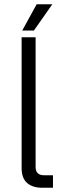

<svg xmlns="http://www.w3.org/2000/svg" viewBox="-20 -886 310 906"><path d="M179 0Q134 0 108 -22.5Q82 -45 82 -93V-710H148V-98Q148 -59 188 -59H230V0ZM85 -742 153 -866H227L140 -742Z"/></svg>

Font: Geist Light
Style: Regular
Weight: 400
Designer: Basement.studio, Andrés Briganti, Mateo Zaragoza
Foundry: Basement.studio, Vercel, Andrés Briganti, Guido Ferreyra, Mateo Zaragoza
Version: Version 1.401